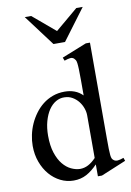

<svg xmlns="http://www.w3.org/2000/svg" viewBox="-98 -949 700 1024"><g transform="rotate(-10 252.0 -437.0)"><path d="M369.1 14.6H347.2V-49.8Q317.4 -18.6 286.6 -2Q255.9 14.6 216.8 14.6Q179.7 14.6 146.2 -2Q112.8 -18.6 87.6 -47.9Q62.5 -77.1 47.6 -117.4Q32.7 -157.7 32.7 -205.1Q32.7 -233.9 39.1 -264.2Q45.4 -294.4 58.1 -322.8Q70.8 -351.1 89.4 -376.2Q107.9 -401.4 131.8 -420.2Q155.8 -439 185.5 -450Q215.3 -460.9 250 -460.9Q279.3 -460.9 303.5 -451.9Q327.6 -442.9 347.2 -423.3V-506.3Q347.2 -543.5 346.4 -564.9Q345.7 -586.4 344 -598.4Q342.3 -610.4 339.4 -615.2Q336.4 -620.1 332 -624.5Q323.7 -632.8 311.3 -631.6Q298.8 -630.4 279.3 -623.5L272.5 -641.1L406.7 -694.8H429.2V-177.2Q429.2 -141.1 429.7 -119.4Q430.2 -97.7 431.6 -85Q433.1 -72.3 436 -66.4Q439 -60.5 444.3 -56.6Q453.1 -49.3 466.1 -50.3Q479 -51.3 498.5 -58.6L504.4 -41.5ZM347.2 -315.9Q347.2 -334.5 340.1 -354.5Q333 -374.5 319.8 -391.4Q306.6 -408.2 287.6 -419.4Q268.6 -430.7 244.1 -431.2Q219.2 -432.1 197.3 -419.2Q175.3 -406.2 158.9 -381.8Q142.6 -357.4 132.8 -322.3Q123 -287.1 123 -244.1Q123 -189.9 135.7 -151.4Q148.4 -112.8 168.5 -88.4Q188.5 -64 212.9 -52.5Q237.3 -41 260.7 -40.5Q284.2 -40.5 305.2 -51.5Q326.2 -62.5 347.2 -84.5ZM298.8 -721.2H236.3L110.4 -889.2H145L267.1 -786.1L389.6 -889.2H424.3Z"/></g></svg>

Font: Doulos SIL APac
Style: Regular
Weight: 400
Designer: Walt Agee, Victor Gaultney, Peter Martin, Debbi Hosken, Becca Hirsbrunner
Foundry: SIL International
Version: Version 5.000